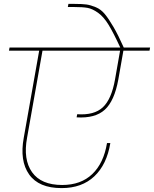

<svg xmlns="http://www.w3.org/2000/svg" viewBox="-20 -984 790 985"><path d="M296 -19Q179 -19 129.5 -89Q80 -159 102 -278L181 -724H26L29 -740H597Q563 -814 537.5 -856Q512 -898 483 -918.5Q454 -939 429.5 -943.5Q405 -948 360 -948H328L331 -964H363Q402 -964 423.5 -961Q445 -958 471.5 -947Q498 -936 518 -911.5Q538 -887 562 -846Q586 -805 615 -740H750L747 -724H613L587 -576Q567 -466 517.5 -421Q468 -376 373 -382L376 -398Q463 -392 507.5 -433.5Q552 -475 570 -576L596 -724H198L119 -278Q98 -166 144.5 -100.5Q191 -35 299 -35Q395 -35 453.5 -91Q512 -147 529 -250H546Q528 -140 464 -79.5Q400 -19 296 -19Z"/></svg>

Font: Poppins Thin
Style: Italic
Weight: 250
Italic angle: -10°
Designer: Ninad Kale (Devanagari), Jonny Pinhorn (Latin)
Foundry: Indian Type Foundry
Version: Version 3.200;PS 1.000;hotconv 16.6.54;makeotf.lib2.5.65590